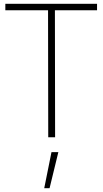

<svg xmlns="http://www.w3.org/2000/svg" viewBox="-20 -720 540 1007"><path d="M8 -700H489V-666H268L269 0H233L232 -666H8ZM250 78H286L240 267H212Z"/></svg>

Font: Panefresco 1wt
Style: Regular
Weight: 250
Version: Version 1.000